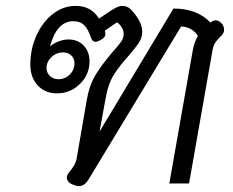

<svg xmlns="http://www.w3.org/2000/svg" viewBox="-20 -623 791 652"><path d="M207 -19Q207 -29 214 -37Q237 -64 240 -83L274 -280Q283 -334 305 -369.5Q327 -405 362 -446Q382 -468 391 -481Q400 -494 400 -508Q400 -519 393.5 -530Q387 -541 377 -547L336 -519Q338 -511 338 -508Q338 -495 321 -487Q311 -481 304 -481Q294 -481 289 -495Q279 -525 265.5 -538Q252 -551 229 -551Q173 -551 150 -466H151Q162 -476 179.5 -482.5Q197 -489 212 -489Q245 -489 264.5 -468Q284 -447 284 -415Q284 -370 251.5 -338Q219 -306 173 -306Q133 -306 108 -333Q83 -360 83 -404Q83 -457 104 -503Q125 -549 160 -576Q195 -603 237 -603Q290 -603 316 -560L360 -589Q382 -603 394 -603Q411 -603 422 -593Q437 -579 450 -557.5Q463 -536 463 -515Q463 -496 452.5 -479.5Q442 -463 418 -435Q387 -401 367.5 -370.5Q348 -340 340 -296L318 -176L569 -594Q650 -594 695 -546Q703 -554 712 -554Q722 -554 731 -545Q741 -536 741 -521Q741 -509 726 -496Q716 -486 710.5 -477.5Q705 -469 702 -454L622 0H555L635 -454Q640 -480 652 -501Q643 -516 627.5 -524.5Q612 -533 595 -533L281 -14Q267 9 248 9Q239 9 225 3Q216 -1 211.5 -7Q207 -13 207 -19ZM233 -408Q233 -424 222 -434.5Q211 -445 195 -445Q171 -445 154.5 -429Q138 -413 138 -392Q138 -376 149.5 -365Q161 -354 178 -354Q201 -354 217 -370Q233 -386 233 -408Z"/></svg>

Font: Niramit Light
Style: Italic
Weight: 300
Italic angle: -10°
Designer: Katatrad Aksorn Co.,Ltd.
Foundry: Cadson Demak Co.,Ltd.
Version: Version 1.000; ttfautohint (v1.6)